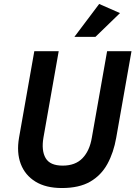

<svg xmlns="http://www.w3.org/2000/svg" viewBox="-20 -938 686 968"><path d="M153 -680H276L199 -244Q188 -179 210 -141Q232 -103 296 -103Q360 -103 396 -140.5Q432 -178 443 -244L520 -680H643L566 -244Q553 -169 521.5 -111.5Q490 -54 434.5 -22Q379 10 292 10Q211 10 158.5 -22.5Q106 -55 84.5 -112Q63 -169 76 -244ZM461 -752H355L480 -918L585 -872Z"/></svg>

Font: Inria Sans
Style: Bold Italic
Weight: 700
Italic angle: -10°
Designer: Black Foundry Team
Foundry: Black Foundry
Version: Version 1.2; ttfautohint (v1.8.3)